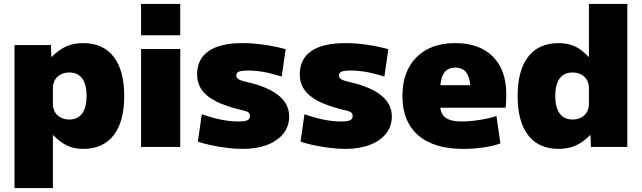

<svg xmlns="http://www.w3.org/2000/svg" viewBox="-20 -750 3276 980"><path d="M405 -530Q506 -530 560 -460.5Q614 -391 614 -260Q614 -129 560 -59.5Q506 10 405 10Q359 10 323.5 -6.5Q288 -23 252 -60H250V210H54V-520H240L242 -460H244Q281 -497 319 -513.5Q357 -530 405 -530ZM334 -380Q309 -380 290 -370Q271 -360 260.5 -342Q250 -324 250 -300V-220Q250 -196 260.5 -178Q271 -160 290 -150Q309 -140 334 -140Q377 -140 399.5 -171Q422 -202 422 -260Q422 -319 399.5 -349.5Q377 -380 334 -380Z M700 -570V-730H900V-570ZM700 0V-500H900V0Z M1219 10Q1184 10 1141.5 5Q1099 0 1059 -8.5Q1019 -17 990 -27L1010 -167Q1065 -148 1109.5 -139Q1154 -130 1197 -130Q1231 -130 1243.5 -136.5Q1256 -143 1256 -159Q1256 -167 1252 -172.5Q1248 -178 1236.5 -182Q1225 -186 1202 -191Q1129 -209 1081 -233.5Q1033 -258 1009.5 -292Q986 -326 986 -370Q986 -449 1045 -489.5Q1104 -530 1219 -530Q1269 -530 1326 -522Q1383 -514 1438 -499L1418 -359Q1365 -376 1324 -383Q1283 -390 1246 -390Q1214 -390 1200 -384.5Q1186 -379 1186 -365Q1186 -357 1191 -351Q1196 -345 1208 -340.5Q1220 -336 1241 -331Q1295 -319 1335.5 -301.5Q1376 -284 1402.5 -262.5Q1429 -241 1442.5 -214Q1456 -187 1456 -155Q1456 -106 1426.5 -68.5Q1397 -31 1343.5 -10.5Q1290 10 1219 10Z M1743 10Q1708 10 1665.5 5Q1623 0 1583 -8.5Q1543 -17 1514 -27L1534 -167Q1589 -148 1633.5 -139Q1678 -130 1721 -130Q1755 -130 1767.5 -136.5Q1780 -143 1780 -159Q1780 -167 1776 -172.5Q1772 -178 1760.5 -182Q1749 -186 1726 -191Q1653 -209 1605 -233.5Q1557 -258 1533.5 -292Q1510 -326 1510 -370Q1510 -449 1569 -489.5Q1628 -530 1743 -530Q1793 -530 1850 -522Q1907 -514 1962 -499L1942 -359Q1889 -376 1848 -383Q1807 -390 1770 -390Q1738 -390 1724 -384.5Q1710 -379 1710 -365Q1710 -357 1715 -351Q1720 -345 1732 -340.5Q1744 -336 1765 -331Q1819 -319 1859.5 -301.5Q1900 -284 1926.5 -262.5Q1953 -241 1966.5 -214Q1980 -187 1980 -155Q1980 -106 1950.5 -68.5Q1921 -31 1867.5 -10.5Q1814 10 1743 10Z M2344 10Q2194 10 2114 -60Q2034 -130 2034 -260Q2034 -386 2106 -458Q2178 -530 2304 -530Q2427 -530 2495.5 -461.5Q2564 -393 2564 -270Q2564 -252 2563 -230Q2562 -208 2560 -200H2144V-315H2405L2382 -280Q2382 -345 2363.5 -375Q2345 -405 2304 -405Q2264 -405 2245 -375Q2226 -345 2226 -280V-220Q2226 -172 2252 -151Q2278 -130 2336 -130Q2379 -130 2429 -138Q2479 -146 2514 -158L2534 -18Q2499 -5 2447.5 2.5Q2396 10 2344 10Z M2831 10Q2730 10 2676 -59.5Q2622 -129 2622 -260Q2622 -391 2676 -460.5Q2730 -530 2831 -530Q2878 -530 2913 -514Q2948 -498 2984 -460H2986V-730H3182V0H2996L2994 -60H2992Q2955 -23 2917 -6.5Q2879 10 2831 10ZM2902 -140Q2927 -140 2946 -150Q2965 -160 2975.5 -178Q2986 -196 2986 -220V-300Q2986 -324 2975.5 -342Q2965 -360 2946 -370Q2927 -380 2902 -380Q2859 -380 2836.5 -349.5Q2814 -319 2814 -260Q2814 -202 2836.5 -171Q2859 -140 2902 -140Z"/></svg>

Font: M PLUS 1 Thin Black
Style: Regular
Weight: 900
Version: Version 1.001